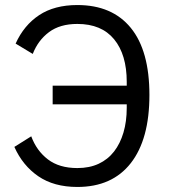

<svg xmlns="http://www.w3.org/2000/svg" viewBox="-20 -730 671 762"><path d="M189 -390H483V-405Q483 -513 433 -574Q383 -635 287 -635Q218 -635 174.5 -602.5Q131 -570 110 -516L42 -557Q75 -630 135.5 -670Q196 -710 287 -710Q425 -710 499 -619.5Q573 -529 573 -353Q573 -177 499 -82.5Q425 12 287 12Q194 12 132 -30.5Q70 -73 37 -147L104 -189Q125 -132 170 -97.5Q215 -63 287 -63Q335 -63 371.5 -80Q408 -97 432.5 -128.5Q457 -160 470 -204Q483 -248 483 -302V-316H189Z"/></svg>

Font: Aneliza
Style: Regular
Weight: 400
Designer: Mike Abbink, Paul van der Laan, Pieter van Rosmalen
Foundry: Bold Monday
Version: Version 3.001;September 8, 2019;FontCreator 11.5.0.2425 64-b